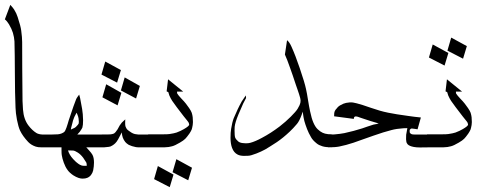

<svg xmlns="http://www.w3.org/2000/svg" viewBox="-21 -607 2043 791"><path d="M198.7 0H149.4Q135.3 0 126.5 -2.9Q107.4 -9.3 95.2 -22Q72.3 -46.4 61.5 -69.3Q54.7 -84 48.8 -113.8Q43.5 -142.6 43 -162.6Q40.5 -221.2 40.3 -303.5Q40 -385.7 38.6 -436.5Q37.6 -453.1 32.2 -471.7Q27.3 -487.8 16.1 -506.8Q7.8 -520.5 -1 -527.3L21.5 -586.9Q33.7 -573.7 37.1 -567.9Q47.4 -551.3 51.8 -536.6Q64.5 -498 66.4 -481Q70.3 -452.6 70.3 -433.6Q70.3 -332 71.8 -190.9Q71.8 -187 73.7 -155.8Q76.7 -115.2 96.7 -89.4Q111.8 -69.8 128.9 -59.1Q137.7 -53.7 154.3 -52.7H198.7Z M271 -73.2Q273.4 -74.7 278.3 -76.7Q283.2 -78.6 286.4 -80.3Q289.6 -82 291.5 -84Q301.8 -94.2 303.2 -98.1Q304.7 -102.5 302.7 -118.7Q301.8 -126 297.4 -136.2Q296.9 -137.7 295.9 -139.6Q294.9 -141.6 294.4 -142.6Q287.1 -129.4 285.2 -125Q279.3 -111.3 276.4 -96.7Q275.9 -93.8 274.4 -89.1Q272.9 -84.5 272.2 -80.8Q271.5 -77.1 271 -73.2ZM336.4 76.2Q336.4 65.9 334.5 62.5Q328.6 52.7 321.8 43Q311 28.8 299.3 21.5Q288.1 14.2 280.3 13.2Q276.9 12.7 259.3 12.7Q260.7 19.5 267.1 30.8Q272 39.1 280.3 48.3Q293 62 301.3 67.4Q307.6 72.3 316.4 75.2Q319.3 76.2 336.4 76.2ZM334.5 0Q336.9 2.9 346.2 12.9Q355.5 22.9 359.9 30.8Q366.2 42.5 366.2 62.5Q366.2 78.1 362.8 95.2Q360.8 104.5 354 113.8Q348.1 121.6 338.9 125.5Q331.5 128.9 318.8 128.9Q312 128.9 302.7 126Q292.5 122.6 280.8 115.2Q265.6 105 257.3 93.3Q248 80.6 241.7 63Q235.4 45.4 233.4 31.7Q232.4 25.4 232.4 12.7V0H170.4V-52.7H189.5Q207 -52.7 217.8 -53.7Q224.6 -54.2 232.4 -57.1Q241.2 -60.5 245.1 -64.9Q247.6 -67.4 252.9 -81.5Q255.4 -87.9 258.1 -97.4Q260.7 -106.9 261.7 -109.9Q266.1 -122.6 271.5 -138.9Q276.9 -155.3 281.7 -168.9Q286.6 -182.6 292.5 -197.8Q294.4 -202.6 299.1 -209Q303.7 -215.3 305.2 -217.3Q308.1 -207.5 309.1 -202.6Q313.5 -182.1 317.4 -157.7Q320.8 -138.2 321.3 -111.3Q321.3 -91.3 318.4 -81.5Q317.4 -78.1 307.6 -64Q305.2 -61 301.8 -57.6Q298.3 -54.2 297.4 -52.7H399.4V0Z M606.4 -52.7V0H551.3Q543.5 0 538.6 -1Q538.6 -1 522.9 -4.9Q510.7 -9.3 509.3 -10.3Q500 -16.1 495.1 -22Q488.8 -29.8 484.9 -40Q481.9 -48.3 480.5 -61.5Q478.5 -58.6 475.6 -51.8Q470.7 -41.5 465.8 -33.2Q459.5 -22 453.6 -16.6Q448.7 -11.7 441.4 -7.3Q433.6 -2.4 427.2 -2Q415 -0.5 407.7 0H379.4V-52.7Q411.1 -52.7 429.2 -53.2Q435.1 -53.2 441.4 -54.7Q446.8 -55.7 450.2 -58.1Q450.7 -58.6 451.9 -59.8Q453.1 -61 454.1 -61.8Q455.1 -62.5 455.6 -63.5Q461.9 -72.3 463.4 -74.2Q465.3 -77.6 467.8 -82.3Q470.2 -86.9 472.2 -90.3Q478 -99.1 481 -102.1Q482.4 -104 495.1 -115.2Q494.6 -108.4 494.6 -100.6Q494.6 -90.3 496.1 -85.9Q499.5 -77.6 502.4 -74.2Q505.9 -70.3 520 -61Q526.9 -56.6 534.7 -54.7Q539.1 -53.7 549.3 -52.7ZM477.1 -318.4 461.4 -266.6 397 -299.8 412.6 -353.5ZM555.2 -252.9 539.6 -201.2 477.1 -234.4 492.7 -288.1ZM479 -224.6 463.4 -172.9 400.9 -206.1 416.5 -259.8Z M733.9 -229.5H708.5Q708.5 -228.5 708.5 -225.6Q708.5 -222.7 709.5 -221.2Q713.9 -213.9 725.1 -202.1Q738.3 -188.5 745.1 -179.7Q750.5 -172.9 758.3 -161.6Q766.6 -149.4 769 -142.1Q772 -132.3 772.9 -124Q773.9 -114.3 773.9 -104Q773.9 -97.7 772.9 -91.8Q770.5 -78.1 768.6 -73.2Q766.1 -66.9 759.3 -56.6Q748.5 -41.5 742.2 -35.2Q735.4 -28.3 720.2 -19.5Q699.7 -7.3 688 -4.4Q675.3 -0.5 656.2 0H589.4V-53.7H653.8Q668.9 -53.7 676.8 -54.7Q696.3 -57.6 706.5 -61Q723.6 -67.4 736.8 -75.2Q747.1 -81.1 753.4 -86.4Q756.3 -89.4 757.8 -91.3Q759.3 -93.3 757.3 -98.6Q756.8 -102.1 752.4 -107.4Q748.5 -112.3 744.4 -117.4Q740.2 -122.6 736.3 -127.4Q702.1 -171.4 688.5 -191.4Q681.6 -202.1 676.8 -213.4Q675.8 -215.8 674.3 -221.2Q672.9 -226.6 672.4 -227.5L665.5 -230.5L671.4 -280.3ZM770 84 754.4 135.7 689.9 102.5 705.6 48.8ZM693.8 112.3 678.2 164.1 613.8 130.9 629.4 77.1Z M1345.2 0Q1321.3 0 1307.1 -4.4Q1292.5 -8.8 1283.7 -16.1Q1267.1 -29.3 1260.3 -42Q1250.5 -58.6 1244.1 -75.2Q1236.3 -95.7 1232.9 -108.4Q1229 -122.6 1226.1 -147Q1225.1 -144.5 1223.9 -140.4Q1222.7 -136.2 1221.7 -133.8Q1212.4 -108.4 1202.6 -96.7Q1186.5 -77.6 1172.4 -64.5Q1145.5 -39.1 1119.6 -21.5Q1087.4 -0.5 1071.3 8.8Q1055.2 17.6 1035.2 25.4Q1011.2 34.7 1001.5 34.7Q998.5 34.7 993.2 34.9Q987.8 35.2 985.4 35.2Q968.3 35.2 958 29.8Q942.4 22 935.1 2.4Q928.7 -14.6 928.7 -39.1Q928.7 -62 931.2 -76.2Q935.5 -103.5 941.9 -120.1Q942.4 -121.1 958 -156.2Q964.8 -170.9 975.1 -189.5Q977.1 -193.4 991.7 -213.9L992.7 -203.1Q985.4 -189.9 981 -180.7Q975.1 -168.5 961.4 -135.7Q947.8 -103 945.8 -84.5Q945.3 -81.1 945.3 -69.3Q945.3 -47.4 947.8 -40.5Q950.7 -32.7 960.4 -24.4Q966.8 -19 978.5 -17.6Q987.3 -16.6 992.2 -16.6Q1002.4 -16.6 1009.8 -18.6Q1030.3 -23.9 1058.1 -39.1Q1094.2 -58.1 1130.9 -85.9Q1156.2 -105.5 1177.2 -126.5Q1198.2 -147.5 1205.1 -158.7Q1214.4 -173.3 1216.8 -185.5Q1218.3 -193.8 1215.8 -203.1Q1215.3 -206.1 1210.9 -219.7Q1209 -226.6 1204.8 -237.8Q1200.7 -249 1198.2 -256.8Q1193.4 -272.5 1184.8 -296.9Q1176.3 -321.3 1173.8 -328.1Q1162.1 -361.8 1152.8 -382.3L1161.6 -441.4Q1171.4 -433.6 1179.7 -415Q1196.3 -378.4 1213.9 -326.2Q1234.4 -266.1 1239.7 -240.2Q1243.7 -222.7 1248 -194.8Q1252.4 -167 1256.3 -149.4Q1262.7 -118.7 1270 -102.1Q1277.8 -84 1287.6 -74.7Q1298.3 -64.5 1308.1 -60.1Q1316.9 -55.7 1331.1 -54.2Q1335.9 -53.7 1345.2 -53.7Z M1752.9 0Q1748.5 0 1731.4 0.2Q1714.4 0.5 1709.5 0.5Q1694.3 0.5 1684.1 -1.5Q1665.5 -4.9 1658.2 -12.7Q1656.2 -15.1 1655 -17.6Q1653.8 -20 1653.3 -21.7Q1652.8 -23.4 1652.6 -27.3Q1652.3 -31.2 1651.9 -33.2Q1651.4 -37.1 1652.3 -51.8Q1652.3 -54.2 1657.2 -79.1Q1646.5 -79.1 1641.1 -78.6Q1612.3 -76.7 1592.3 -71.3Q1559.6 -63 1518.1 -48.3Q1502 -43 1476.6 -33.7Q1451.2 -24.4 1435.1 -19Q1404.3 -8.8 1377 -3.4Q1360.4 0 1331.1 0V-52.7Q1349.6 -52.7 1356.4 -53.2Q1380.4 -55.2 1397.9 -58.6Q1438 -67.4 1471.2 -78.1Q1477.1 -80.1 1492.2 -85.4Q1507.3 -90.8 1518.1 -93.8Q1528.3 -96.2 1539.1 -97.7Q1532.7 -100.6 1521 -103.8Q1509.3 -106.9 1505.4 -108.4Q1469.2 -120.1 1465.3 -121.6Q1450.7 -127.4 1445.8 -127.4Q1439 -127.4 1437.5 -122.6Q1436.5 -118.7 1436.5 -117.2L1355.5 -127.9Q1355.5 -139.2 1356 -141.6Q1357.4 -149.9 1361.8 -155.3Q1363.3 -156.7 1365.5 -159.4Q1367.7 -162.1 1368.9 -163.6Q1370.1 -165 1372.1 -167Q1374 -168.9 1376.2 -170.4Q1378.4 -171.9 1380.9 -173.3Q1394.5 -181.2 1404.8 -183.1Q1421.4 -186.5 1433.6 -184.6Q1444.3 -183.1 1473.1 -174.3Q1486.3 -169.9 1507.1 -162.8Q1527.8 -155.8 1543.7 -151.1Q1559.6 -146.5 1578.6 -142.6Q1609.9 -136.2 1660.6 -129.4Q1686.5 -125.5 1712.9 -123L1699.2 -74.2Q1698.2 -74.2 1689.2 -75.9Q1680.2 -77.6 1675.8 -77.6Q1670.9 -77.6 1667.5 -72.8Q1666 -70.3 1667 -62Q1668 -57.1 1674.8 -54.2Q1677.7 -52.7 1690.9 -52.7H1752.9Z M1882.8 -229.5H1857.4Q1857.4 -228.5 1857.4 -225.6Q1857.4 -222.7 1858.4 -221.2Q1862.8 -213.9 1874 -202.1Q1887.2 -188.5 1894 -179.7Q1899.4 -172.9 1907.2 -161.6Q1915.5 -149.4 1918 -142.1Q1920.9 -132.3 1921.9 -124Q1922.9 -114.3 1922.9 -104Q1922.9 -97.7 1921.9 -91.8Q1919.4 -78.1 1917.5 -73.2Q1915 -66.9 1908.2 -56.6Q1897.5 -41.5 1891.1 -35.2Q1884.3 -28.3 1869.1 -19.5Q1848.6 -7.3 1836.9 -4.4Q1824.2 -0.5 1805.2 0H1738.3V-53.7H1802.7Q1817.9 -53.7 1825.7 -54.7Q1845.2 -57.6 1855.5 -61Q1872.6 -67.4 1885.7 -75.2Q1896 -81.1 1902.3 -86.4Q1905.3 -89.4 1906.7 -91.3Q1908.2 -93.3 1906.2 -98.6Q1905.8 -102.1 1901.4 -107.4Q1897.5 -112.3 1893.3 -117.4Q1889.2 -122.6 1885.3 -127.4Q1851.1 -171.4 1837.4 -191.4Q1830.6 -202.1 1825.7 -213.4Q1824.7 -215.8 1823.2 -221.2Q1821.8 -226.6 1821.3 -227.5L1814.5 -230.5L1820.3 -280.3ZM1902.3 -417 1886.7 -365.2 1822.3 -398.4 1837.9 -452.1ZM1826.2 -388.7 1810.5 -336.9 1746.1 -370.1 1761.7 -423.8Z"/></svg>

Font: LaylaThuluth
Style: Regular
Weight: 400
Version: Version 2.0